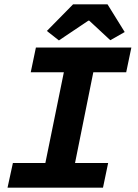

<svg xmlns="http://www.w3.org/2000/svg" viewBox="-20 -873 640 893"><path d="M15 0 40 -115H191L277 -537H123L147 -652H591L567 -537H414L329 -115H483L459 0ZM254 -685 198 -729 320 -853H480L560 -724L493 -686L395 -777H391Z"/></svg>

Font: Source Code Pro
Style: Bold Italic
Weight: 700
Italic angle: -11°
Monospace: yes
Designer: Paul D. Hunt, Teo Tuominen
Foundry: Adobe Systems Incorporated
Version: Version 1.050;PS 1.000;hotconv 16.6.51;makeotf.lib2.5.65220